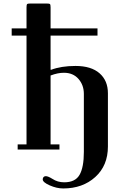

<svg xmlns="http://www.w3.org/2000/svg" viewBox="-20 -856 703 1099"><path d="M46.9 -652.3V-693.4H131.8V-813.5Q131.8 -829.1 135.3 -832.5Q138.7 -835.9 154.3 -835.9H247.1Q262.7 -835.9 266.1 -832.5Q269.5 -829.1 269.5 -813.5V-693.4H538.1V-652.3H269.5V-458L271.5 -456.1Q330.1 -478.5 412.1 -478.5Q502 -478.5 549.8 -436.5Q597.7 -394.5 597.7 -322.3V-17.6Q597.7 91.8 525.4 157.2Q453.1 222.7 341.8 222.7Q304.7 222.7 264.6 205.1Q224.6 187.5 224.6 170.9Q224.6 162.1 229.5 157.2Q234.4 152.3 242.2 152.3Q254.9 152.3 280.3 168Q309.6 187.5 347.7 187.5Q411.1 187.5 435.5 144.5Q460 101.6 460 13.7V-318.4Q460 -369.1 429.2 -404.3Q398.4 -439.5 345.7 -439.5Q310.5 -439.5 269.5 -423.8V-29.3H320.3V0H81.1V-29.3H131.8V-652.3Z"/></svg>

Font: Monomakh Unicode TT
Style: Medium
Weight: 500
Designer: Alexey Kryukov, Aleksandr Andreev
Version: Version 1.1